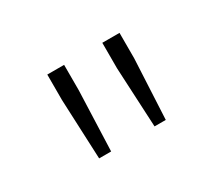

<svg xmlns="http://www.w3.org/2000/svg" viewBox="-58 -869 489 434"><g transform="rotate(-30 186.5 -651.5)"><path d="M98.6 -540 91.8 -696.3V-762.7H135.7V-696.3L129.9 -540ZM243.2 -540 235.4 -696.3V-762.7H280.3V-696.3L272.5 -540Z"/></g></svg>

Font: Bpmf Zihi Sans ExtraLight
Style: ExtraLight
Weight: 250
Foundry: But Ko
Version: Version 1.320